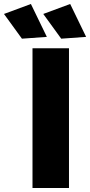

<svg xmlns="http://www.w3.org/2000/svg" viewBox="-95 -943 452 963"><path d="M68 -701H251V0H68ZM60 -923 140 -758 15 -749 -75 -873ZM257 -923 337 -758 212 -749 122 -873Z"/></svg>

Font: Gontserrat
Style: Bold
Weight: 700
Designer: Julieta Ulanovsky
Foundry: Julieta Ulanovsky
Version: Version 6.001